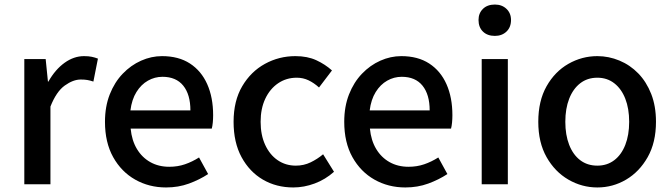

<svg xmlns="http://www.w3.org/2000/svg" viewBox="-20 -811 2956 845"><path d="M87 0V-551H181L191 -452H193Q223 -505 264 -534.5Q305 -564 350 -564Q370 -564 384 -561Q398 -558 411 -553L391 -452Q376 -457 364 -459Q352 -461 335 -461Q302 -461 265 -434.5Q228 -408 202 -342V0Z M711 14Q636 14 575 -20.5Q514 -55 478 -119.5Q442 -184 442 -275Q442 -342 463 -395.5Q484 -449 520 -486.5Q556 -524 601 -544Q646 -564 693 -564Q766 -564 816 -531.5Q866 -499 892 -440.5Q918 -382 918 -304Q918 -287 916.5 -271.5Q915 -256 912 -245H555Q560 -193 582.5 -155.5Q605 -118 641.5 -97.5Q678 -77 725 -77Q762 -77 794 -88Q826 -99 856 -118L896 -45Q858 -20 811.5 -3Q765 14 711 14ZM554 -325H818Q818 -395 786.5 -434Q755 -473 695 -473Q661 -473 631 -456Q601 -439 580.5 -406Q560 -373 554 -325Z M1271 14Q1196 14 1137 -20.5Q1078 -55 1043 -119.5Q1008 -184 1008 -275Q1008 -367 1046 -431.5Q1084 -496 1146 -530Q1208 -564 1280 -564Q1333 -564 1372 -546Q1411 -528 1441 -501L1384 -426Q1362 -446 1338 -457.5Q1314 -469 1286 -469Q1240 -469 1204 -444.5Q1168 -420 1147.5 -376.5Q1127 -333 1127 -275Q1127 -217 1147 -173.5Q1167 -130 1202 -106Q1237 -82 1282 -82Q1317 -82 1347 -96.5Q1377 -111 1402 -132L1450 -55Q1412 -21 1365 -3.5Q1318 14 1271 14Z M1764 14Q1689 14 1628 -20.5Q1567 -55 1531 -119.5Q1495 -184 1495 -275Q1495 -342 1516 -395.5Q1537 -449 1573 -486.5Q1609 -524 1654 -544Q1699 -564 1746 -564Q1819 -564 1869 -531.5Q1919 -499 1945 -440.5Q1971 -382 1971 -304Q1971 -287 1969.5 -271.5Q1968 -256 1965 -245H1608Q1613 -193 1635.5 -155.5Q1658 -118 1694.5 -97.5Q1731 -77 1778 -77Q1815 -77 1847 -88Q1879 -99 1909 -118L1949 -45Q1911 -20 1864.5 -3Q1818 14 1764 14ZM1607 -325H1871Q1871 -395 1839.5 -434Q1808 -473 1748 -473Q1714 -473 1684 -456Q1654 -439 1633.5 -406Q1613 -373 1607 -325Z M2100 0V-551H2215V0ZM2158 -653Q2125 -653 2105.5 -672Q2086 -691 2086 -723Q2086 -753 2105.5 -772Q2125 -791 2158 -791Q2189 -791 2209 -772Q2229 -753 2229 -723Q2229 -691 2209 -672Q2189 -653 2158 -653Z M2609 14Q2541 14 2481.5 -20.5Q2422 -55 2385.5 -119.5Q2349 -184 2349 -275Q2349 -367 2385.5 -431.5Q2422 -496 2481.5 -530Q2541 -564 2609 -564Q2659 -564 2706 -544.5Q2753 -525 2789 -488Q2825 -451 2846 -397.5Q2867 -344 2867 -275Q2867 -184 2830.5 -119.5Q2794 -55 2735.5 -20.5Q2677 14 2609 14ZM2609 -82Q2652 -82 2683.5 -106Q2715 -130 2732 -173.5Q2749 -217 2749 -275Q2749 -333 2732 -376.5Q2715 -420 2683.5 -444.5Q2652 -469 2609 -469Q2565 -469 2533.5 -444.5Q2502 -420 2485 -376.5Q2468 -333 2468 -275Q2468 -217 2485 -173.5Q2502 -130 2533.5 -106Q2565 -82 2609 -82Z"/></svg>

Font: Noto Sans KR Thin Medium
Style: Regular
Weight: 500
Version: Version 2.004-H2;hotconv 1.0.118;makeotfexe 2.5.65603